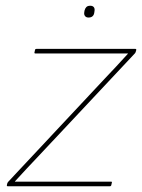

<svg xmlns="http://www.w3.org/2000/svg" viewBox="-20 -648 494 668"><path d="M7 0Q3 0 4 -4L5 -9Q6 -13 9 -16L345 -375Q365 -396 385.5 -418Q406 -440 425 -461V-462Q395 -462 365.5 -462Q336 -462 306 -462H103Q99 -462 100 -466L102 -475Q103 -478 107 -478H450Q455 -478 454 -474L453 -470Q452 -468 451.5 -466Q451 -464 449 -462L116 -107Q95 -85 74 -62.5Q53 -40 32 -17V-16Q61 -16 90.5 -16Q120 -16 149 -16H366Q368 -16 369 -15.5Q370 -15 369 -12L367 -3Q366 -1 365 -0.5Q364 0 362 0ZM288 -587Q280 -587 276 -592Q272 -597 273 -604L274 -611Q276 -619 280.5 -623.5Q285 -628 294 -628Q302 -628 306 -623.5Q310 -619 309 -611L308 -604Q307 -596 302 -591.5Q297 -587 288 -587Z"/></svg>

Font: Sofia Sans Hairline
Style: Italic
Weight: 1
Italic angle: -9°
Designer: Botio Nikoltchev, Ani Petrova
Foundry: lettersoup
Version: Version 4.102